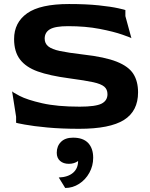

<svg xmlns="http://www.w3.org/2000/svg" viewBox="-20 -630 746 954"><path d="M394 -359Q501 -347 560 -323.5Q619 -300 642.5 -263Q666 -226 666 -171Q666 -78 596 -34Q526 10 374 10Q285 10 215.5 3.5Q146 -3 103 -11Q60 -19 60 -20V-50L40 -177Q40 -173 77.5 -153.5Q115 -134 189.5 -117Q264 -100 376 -100Q455 -100 484.5 -115Q514 -130 514 -162Q514 -186 498 -199.5Q482 -213 443.5 -221.5Q405 -230 323 -241Q226 -254 167.5 -275Q109 -296 79.5 -334.5Q50 -373 50 -436Q50 -518 115 -564Q180 -610 323 -610Q408 -610 470 -603.5Q532 -597 567.5 -589Q603 -581 603 -580V-550L633 -440Q633 -442 589 -457.5Q545 -473 475 -486.5Q405 -500 318 -500Q254 -500 228 -484.5Q202 -469 202 -438Q202 -414 220 -399.5Q238 -385 278 -376.5Q318 -368 394 -359ZM304 304Q341 304 373 283.5Q405 263 424 228.5Q443 194 443 154Q443 107 418 80.5Q393 54 343 54Q304 54 283 75Q262 96 262 129Q262 155 278.5 169.5Q295 184 322 184Q349 184 368 170Q368 207 343 228.5Q318 250 272 252Z"/></svg>

Font: Red Rose Bold
Style: Regular
Weight: 700
Designer: jaikishan Patel
Version: Version 1.000